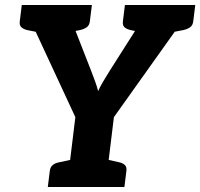

<svg xmlns="http://www.w3.org/2000/svg" viewBox="-20 -747 800 767"><path d="M247 0 281 -279 73 -727H208Q228 -727 238.5 -717Q249 -707 255 -692L343 -467Q352 -443 359.5 -423Q367 -403 372 -383Q379 -399 391 -419.5Q403 -440 420 -467L563 -692Q570 -705 585.5 -716Q601 -727 617 -727H754L435 -279L401 0ZM195 -665 203 -727H277L270 -665ZM539 -665 547 -727H626L619 -665ZM165 -727 138 -617 88 -627Q73 -631 65 -638.5Q57 -646 59 -662L67 -727ZM347 -727 339 -662Q337 -646 327 -638.5Q317 -631 300 -627L249 -617V-727ZM577 -727 550 -617 501 -627Q485 -631 477 -638.5Q469 -646 471 -662L479 -727ZM760 -727 752 -662Q750 -646 740 -638.5Q730 -631 713 -627L661 -617L662 -727ZM171 0 179 -65Q181 -80 191 -88Q201 -96 218 -99L269 -110V0ZM379 0 406 -110 455 -99Q470 -96 478.5 -88Q487 -80 485 -65L477 0Z"/></svg>

Font: Aleo ExtraBold
Style: Italic
Weight: 800
Italic angle: -7°
Designer: Alessio Laiso
Foundry: Alessio Laiso
Version: Version 2.001;gftools[0.9.29]